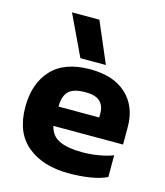

<svg xmlns="http://www.w3.org/2000/svg" viewBox="-109 -801 766 894"><g transform="rotate(15 273.5 -354.0)"><path d="M220 -522 127 -718H259L343 -522ZM305 10Q181 10 106 -51.5Q31 -113 31 -237Q31 -350 93 -417Q155 -484 279 -484Q392 -484 454 -426Q516 -368 516 -270V-185H180Q191 -138 231.5 -119.5Q272 -101 342 -101Q381 -101 421.5 -108Q462 -115 489 -126V-21Q455 -5 408 2.5Q361 10 305 10ZM180 -278H376V-299Q376 -334 355 -354.5Q334 -375 284 -375Q226 -375 203 -351.5Q180 -328 180 -278Z"/></g></svg>

Font: Kanit SemiBold
Style: Regular
Weight: 600
Designer: Katatrad Team
Foundry: CadsonDemak
Version: Version 2.000; ttfautohint (v1.8.3)